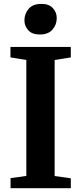

<svg xmlns="http://www.w3.org/2000/svg" viewBox="-20 -990 428 1010"><path d="M118.5 -64.5V-674.5L35 -688V-743H352.5V-688L267.5 -674.5V-64L352.5 -52V0H35.5V-53ZM188.5 -808.5Q149 -808.5 128.8 -830.8Q108.5 -853 108.5 -882.5Q108.5 -918 130.8 -943.8Q153 -969.5 197.5 -969.5H198.5Q238 -969.5 258.2 -947.2Q278.5 -925 278.5 -895Q278.5 -860 256 -834.2Q233.5 -808.5 189.5 -808.5Z"/></svg>

Font: Merriweather Text Regular
Style: Bold
Weight: 700
Designer: Eben Sorkin
Foundry: Eben Sorkin
Version: Version 2.100; ttfautohint (v1.7.19-72a1) -l 8 -r 50 -G 200 